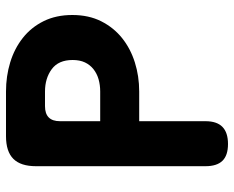

<svg xmlns="http://www.w3.org/2000/svg" viewBox="-90 -680 780 640"><g transform="rotate(-90 300.0 -360.0)"><path d="M216 -286V-65Q216 -27 197 -8.5Q178 10 140 10Q102 10 84 -8.5Q66 -27 66 -65V-630Q66 -681 90.5 -705.5Q115 -730 166 -730H315Q366 -730 412 -716Q458 -702 493.5 -674Q529 -646 549.5 -604.5Q570 -563 570 -509Q570 -454 549 -412.5Q528 -371 493 -343Q458 -315 412 -300.5Q366 -286 315 -286ZM216 -416H315Q337 -416 356 -421.5Q375 -427 389.5 -438.5Q404 -450 412 -467Q420 -484 420 -508Q420 -555 389.5 -577.5Q359 -600 315 -600H266Q241 -600 228.5 -587.5Q216 -575 216 -550Z"/></g></svg>

Font: Maple Mono NL ExtraBold
Style: Regular
Weight: 800
Monospace: yes
Designer: subframe7536
Version: Version 7.000